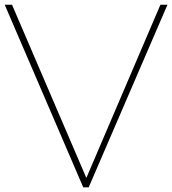

<svg xmlns="http://www.w3.org/2000/svg" viewBox="-29 -798 733 818"><path d="M348.9 0H325.6L-8.9 -777.8H22.2L338.9 -40L654.4 -777.8H684.4Z"/></svg>

Font: Paperlogy 1 Thin
Style: Regular
Weight: 250
Designer: redesigned by Lee Juim, glyphs from Gmarket Sans & Montserrat
Foundry: PT&
Version: Version 1.001